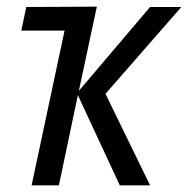

<svg xmlns="http://www.w3.org/2000/svg" viewBox="-20 -557 565 577"><path d="M174 -465H44L59 -536L271 -537L217 -284L431 -536H525L297 -275L431 0H340L214 -271L157 0H75Z"/></svg>

Font: Noto Sans UI Narrow
Style: Italic
Weight: 400
Width: 4
Italic angle: -12°
Designer: Monotype Design Team
Foundry: Monotype Imaging Inc.
Version: Version 1.001